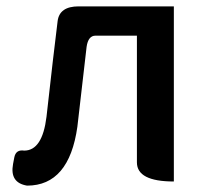

<svg xmlns="http://www.w3.org/2000/svg" viewBox="-20 -570 652 603"><path d="M65 13Q10 4 21 -55L25 -76Q30 -101 56 -97Q113 -97 126 -203Q133 -263 146 -379Q160 -496 161 -504Q167 -550 227 -550H526V0Q410 0 410 -60V-458H280Q257 -458 252 -423Q231 -239 223 -172Q197 13 65 13Z"/></svg>

Font: Swei Half Moon CJK TC
Style: Medium
Weight: 500
Version: Version 2.125